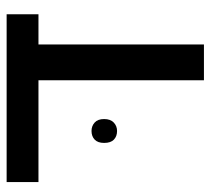

<svg xmlns="http://www.w3.org/2000/svg" viewBox="-48 -587 635 579"><g transform="rotate(-90 269.5 -297.5)"><path d="M317 0V-547H425V0ZM10 -499V-595H516V-499ZM128 -301Q128 -320 138 -329.5Q148 -339 164 -339Q179 -339 189.5 -329.5Q200 -320 200 -301Q200 -282 189.5 -272Q179 -262 164 -262Q148 -262 138 -271.5Q128 -281 128 -301Z"/></g></svg>

Font: Noto Sans Hebrew Medium
Style: Regular
Weight: 500
Designer: Monotype Design Team
Foundry: Monotype Imaging Inc.
Version: Version 2.003